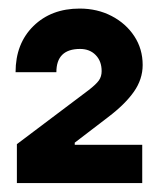

<svg xmlns="http://www.w3.org/2000/svg" viewBox="-20 -940 360 439"><path d="M18.6 -521.5V-610.4L182.6 -733.9Q199.7 -747.1 206.1 -756.1Q212.4 -765.1 212.4 -777.3Q212.4 -800.3 198.7 -814.2Q185.1 -828.1 163.1 -828.1Q108.9 -828.1 108.9 -774.9H15.6Q15.6 -840.3 56.4 -880.4Q97.2 -920.4 162.1 -920.4Q202.6 -920.4 235.4 -903.3Q268.1 -886.2 287.1 -857.2Q306.2 -828.1 306.2 -791.5Q306.2 -758.8 286.1 -730.2Q266.1 -701.7 227.5 -672.4L150.9 -613.8V-608.9H305.2V-521.5Z"/></svg>

Font: Estedad-FD Black
Style: Regular
Weight: 900
Designer: Amin Abedi
Version: Version 7.3